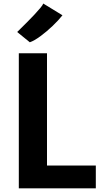

<svg xmlns="http://www.w3.org/2000/svg" viewBox="-20 -1036 576 1056"><path d="M83.5 0V-743H238.5V-125.5H507V0ZM144 -803.5 74.5 -860Q78.5 -864 93.2 -878.5Q108 -893 128 -913Q148 -933 167.8 -954Q187.5 -975 201.5 -991.8Q215.5 -1008.5 218 -1016.5L323.5 -952Q302 -924.5 269.2 -893.2Q236.5 -862 202.5 -837Q168.5 -812 144 -803.5Z"/></svg>

Font: Merriweather Sans
Style: Bold
Weight: 700
Designer: Eben Sorkin
Foundry: Eben Sorkin
Version: Version 1.008; ttfautohint (v1.7.19-72a1) -l 8 -r 50 -G 200 